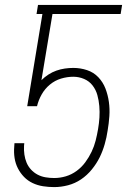

<svg xmlns="http://www.w3.org/2000/svg" viewBox="-20 -755 540 783"><path d="M201 8Q178 8 155.5 4.5Q133 1 113 -8.5Q93 -18 78 -33.5Q63 -49 53 -68.5Q43 -88 39.5 -110.5Q36 -133 38 -156L39 -171H79L78 -160Q77 -142 79.5 -124.5Q82 -107 88.5 -91.5Q95 -76 106.5 -63.5Q118 -51 133 -43Q148 -35 165.5 -32Q183 -29 201 -29Q225 -29 248.5 -36Q272 -43 292.5 -58Q313 -73 328 -93.5Q343 -114 353.5 -136Q364 -158 370 -181.5Q376 -205 380 -229Q384 -252 385.5 -275.5Q387 -299 385 -322.5Q383 -346 377 -367.5Q371 -389 357.5 -406.5Q344 -424 323 -433Q302 -442 279 -442Q254 -442 229 -434.5Q204 -427 183.5 -410Q163 -393 150 -370Q137 -347 131 -322H91L153 -698H129L135 -735H478L472 -698H194L149 -428Q162 -441 177.5 -451Q193 -461 210 -467Q227 -473 244.5 -475.5Q262 -478 279 -478Q308 -478 335 -469Q362 -460 381 -440Q400 -420 410 -394Q420 -368 424 -339.5Q428 -311 426 -281.5Q424 -252 419 -223Q415 -195 407 -167Q399 -139 386.5 -113.5Q374 -88 354.5 -64Q335 -40 310.5 -23.5Q286 -7 257.5 0.5Q229 8 201 8Z"/></svg>

Font: Iosevka Curly XLtObl
Style: Regular
Weight: 200
Italic angle: -9°
Monospace: yes
Designer: Belleve Invis
Foundry: Belleve Invis
Version: Version 11.1.0; ttfautohint (v1.8.3)